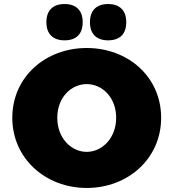

<svg xmlns="http://www.w3.org/2000/svg" viewBox="-20 -920 860 952"><path d="M410 12C614 12 779 -133 779 -336C779 -540 614 -682 410 -682C206 -682 41 -539 41 -336C41 -134 206 12 410 12ZM410 -167C334 -167 264 -234 264 -336C264 -438 334 -503 410 -503C486 -503 556 -438 556 -336C556 -235 486 -167 410 -167ZM516 -720C575 -720 606 -752 606 -810C606 -868 574 -900 516 -900C458 -900 426 -868 426 -810C426 -752 458 -720 516 -720ZM300 -720C359 -720 390 -752 390 -810C390 -868 358 -900 300 -900C242 -900 210 -868 210 -810C210 -752 242 -720 300 -720Z"/></svg>

Font: SN Pro Black
Style: Regular
Weight: 900
Designer: Tobias Whetton
Foundry: Supernotes
Version: Version 1.001;Glyphs 3.2 (3249)